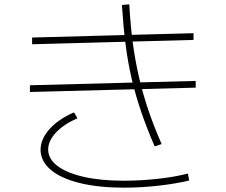

<svg xmlns="http://www.w3.org/2000/svg" viewBox="-20 -832 1040 885"><path d="M552 33Q435 33 349 12Q263 -9 216 -47.5Q169 -86 167 -139Q166 -189 207.5 -236Q249 -283 321 -314L337 -287Q273 -259 237 -220Q201 -181 202 -140Q204 -97 247 -65.5Q290 -34 367.5 -16.5Q445 1 551 1Q626 1 705 -7.5Q784 -16 846 -32L852 0Q790 15 709.5 24Q629 33 552 33ZM118 -408V-439L882 -459V-428ZM693 -157Q657 -240 631 -316Q605 -392 587 -469Q569 -546 558.5 -630Q548 -714 542 -809L576 -812Q581 -717 592 -635Q603 -553 620.5 -477Q638 -401 663.5 -325.5Q689 -250 725 -168ZM128 -628V-659L872 -679V-648Z"/></svg>

Font: M PLUS 1 Code ExtraLight
Style: Regular
Weight: 250
Designer: Coji Morishita
Foundry: UNDERFOREST DESIGN
Version: Version 1.002